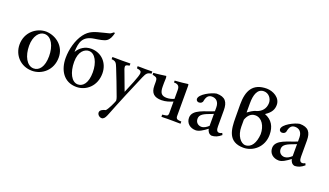

<svg xmlns="http://www.w3.org/2000/svg" viewBox="-82 -1302 3676 2143"><g transform="rotate(20 1756.5 -230.5)"><path d="M269 -454C154 -454 37 -364 37 -217C37 -94 129 12 267 12C385 12 498 -80 498 -227C500 -358 393 -449 269 -454ZM260 -423C344 -423 392 -323 392 -206C392 -80 341 -19 276 -19C193 -19 142 -122 142 -240C142 -357 199 -423 260 -423Z M642 -352C646 -465 667 -542 796 -562C855 -571 911 -579 938 -598C969 -619 982 -652 994 -697C992 -701 989 -704 984 -704C974 -704 961 -681 935 -676L875 -661C776 -636 716 -623 660 -548C602 -470 572 -355 572 -252C572 -112 641 12 794 12C911 12 1017 -80 1017 -228C1017 -352 930 -446 806 -446C735 -446 676 -406 644 -351C643 -351 643 -352 642 -352ZM791 -414C865 -414 912 -319 912 -204C912 -77 861 -20 800 -20C725 -20 676 -118 676 -243C676 -372 743 -414 791 -414Z M1533 -440C1505 -439 1482 -439 1450 -439C1430 -439 1416 -440 1399 -440H1359V-423L1361 -414C1400 -410 1414 -399 1414 -378C1414 -337 1350 -195 1320 -121C1293 -193 1267 -265 1239 -338L1232 -356C1228 -366 1226 -380 1226 -387C1226 -406 1243 -410 1272 -414C1273 -418 1273 -421 1273 -425V-440H1244C1225 -440 1207 -439 1183 -439H1175C1142 -439 1116 -440 1088 -440H1059V-414C1112 -410 1118 -392 1139 -341C1173 -257 1216 -146 1256 -37C1261 -22 1265 -9 1265 6C1254 37 1219 114 1193 142C1165 148 1126 163 1126 194C1126 220 1152 243 1178 243C1200 243 1216 224 1229 193L1239 169C1288 42 1405 -238 1451 -342C1474 -394 1486 -409 1533 -414Z M1608 -300C1608 -210 1652 -174 1737 -174C1788 -174 1832 -190 1870 -206V-65C1868 -36 1859 -33 1827 -29L1801 -26V0H1832C1844 0 1854 -1 1865 -1H1925C1956 -1 1981 0 2004 0H2028V-26L1999 -28C1978 -31 1965 -37 1963 -63V-359V-421C1963 -431 1962 -440 1959 -446C1922 -441 1862 -433 1802 -430V-408C1859 -408 1870 -381 1870 -341V-238C1848 -227 1814 -218 1784 -218C1719 -218 1699 -250 1699 -325V-365L1701 -422C1701 -432 1699 -441 1696 -447L1630 -438C1604 -434 1574 -432 1548 -430V-408C1592 -395 1608 -398 1608 -343Z M2511 -41C2507 -48 2504 -56 2501 -63C2490 -56 2479 -52 2468 -52C2441 -52 2431 -74 2431 -115V-306C2431 -403 2397 -454 2293 -454C2233 -445 2105 -380 2105 -324C2105 -306 2121 -293 2138 -293C2160 -293 2181 -305 2183 -329C2193 -379 2214 -405 2256 -405C2308 -405 2341 -370 2341 -307V-262C2246 -220 2094 -198 2094 -96C2094 -31 2144 11 2211 11C2250 11 2297 -20 2343 -55C2349 -26 2365 2 2399 7C2437 6 2472 -7 2511 -41ZM2341 -89C2317 -66 2287 -47 2257 -47C2221 -47 2187 -72 2187 -118C2187 -170 2234 -191 2322 -223L2341 -231Z M3005 -223C3005 -322 2965 -390 2877 -424C2945 -468 2966 -512 2966 -564C2966 -650 2876 -697 2801 -698C2632 -698 2580 -591 2580 -431C2580 -416 2580 -292 2581 -277C2581 -131 2594 12 2779 12C2890 12 3005 -77 3005 -223ZM2877 -555C2876 -486 2835 -444 2782 -425C2734 -414 2705 -387 2678 -370V-480C2678 -579 2703 -659 2780 -659C2837 -659 2877 -609 2877 -555ZM2909 -196C2902 -92 2861 -22 2789 -22C2734 -22 2677 -95 2677 -201V-284C2695 -334 2727 -374 2782 -374C2860 -374 2909 -292 2909 -196Z M3498 -41C3494 -48 3491 -56 3488 -63C3477 -56 3466 -52 3455 -52C3428 -52 3418 -74 3418 -115V-306C3418 -403 3384 -454 3280 -454C3220 -445 3092 -380 3092 -324C3092 -306 3108 -293 3125 -293C3147 -293 3168 -305 3170 -329C3180 -379 3201 -405 3243 -405C3295 -405 3328 -370 3328 -307V-262C3233 -220 3081 -198 3081 -96C3081 -31 3131 11 3198 11C3237 11 3284 -20 3330 -55C3336 -26 3352 2 3386 7C3424 6 3459 -7 3498 -41ZM3328 -89C3304 -66 3274 -47 3244 -47C3208 -47 3174 -72 3174 -118C3174 -170 3221 -191 3309 -223L3328 -231Z"/></g></svg>

Font: Sibila
Style: Regular
Weight: 400
Designer: Stefan Peev
Foundry: Context Ltd
Version: Version 1.000